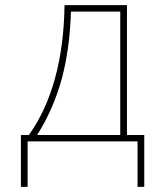

<svg xmlns="http://www.w3.org/2000/svg" viewBox="-20 -548 640 744"><path d="M61 -25H92Q158 -117 193 -244Q228 -371 230 -528H472V-25H539V176H513V0H87V176H61ZM446 -25V-503H255Q250 -353 218 -238Q186 -123 124 -25Z"/></svg>

Font: Noto Sans Mono UI Thin
Style: Regular
Weight: 250
Monospace: yes
Designer: Monotype Design team
Foundry: Monotype Imaging Inc.
Version: Version 1.000